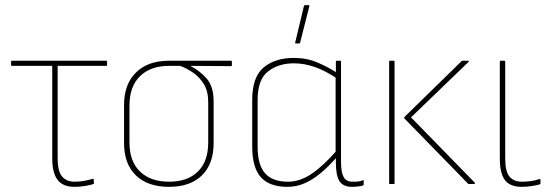

<svg xmlns="http://www.w3.org/2000/svg" viewBox="-20 -715 2147 746"><path d="M269 11Q240 11 221 -0.5Q202 -12 192.5 -36.5Q183 -61 183 -99V-459H26Q23 -459 23 -462V-475Q23 -479 26 -479H393Q396 -479 396 -475V-462Q396 -459 393 -459H204V-99Q204 -49 221.5 -29Q239 -9 270 -9Q290 -9 308 -12.5Q326 -16 340 -20Q344 -22 344 -18L345 -3Q345 0 340 1Q330 4 311 7.5Q292 11 269 11Z M637 11Q554 11 508 -33.5Q462 -78 462 -159V-307Q462 -388 508.5 -433.5Q555 -479 636 -479H877Q881 -479 881 -475V-461Q881 -458 877 -458L721 -459V-458Q754 -442 782 -411Q810 -380 810 -321V-159Q810 -78 764.5 -33.5Q719 11 637 11ZM637 -9Q709 -9 749 -48.5Q789 -88 789 -162V-318Q789 -360 772.5 -387.5Q756 -415 730.5 -432.5Q705 -450 680 -459H636Q565 -459 524 -419Q483 -379 483 -304V-162Q483 -88 524 -48.5Q565 -9 637 -9Z M1097 11Q1027 11 993.5 -26.5Q960 -64 960 -145V-327Q960 -416 1004.5 -453Q1049 -490 1122 -490Q1172 -490 1214 -472Q1256 -454 1291 -431V-409Q1245 -440 1203.5 -454.5Q1162 -469 1122 -469Q1062 -469 1021.5 -437.5Q981 -406 981 -327V-145Q981 -74 1010 -41.5Q1039 -9 1099 -9Q1146 -9 1192 -40.5Q1238 -72 1290 -132V-106Q1257 -68 1225.5 -42Q1194 -16 1162.5 -2.5Q1131 11 1097 11ZM1348 11Q1313 11 1299 -11Q1285 -33 1285 -84V-108L1284 -116V-419L1285 -426V-475Q1285 -479 1288 -479H1302Q1305 -479 1305 -475V-86Q1305 -46 1315 -27.5Q1325 -9 1350 -9Q1358 -9 1369 -9.5Q1380 -10 1390 -15Q1393 -17 1393 -12V2Q1393 4 1390 6Q1383 8 1370.5 9.5Q1358 11 1348 11ZM1129 -546Q1126 -546 1127 -550L1161 -692Q1162 -695 1165 -695H1179Q1183 -695 1182 -691L1146 -549Q1145 -546 1142 -546Z M1802 0Q1799 0 1798 -2L1552 -254Q1549 -257 1552 -261L1773 -477Q1775 -479 1778 -479H1798Q1804 -479 1800 -474L1577 -259L1825 -5Q1826 -3 1825 -1.5Q1824 0 1822 0ZM1495 0Q1492 0 1492 -3V-475Q1492 -479 1495 -479H1509Q1513 -479 1513 -475V-3Q1513 0 1509 0Z M2006 11Q1978 11 1959 0Q1940 -11 1931 -35.5Q1922 -60 1922 -98V-475Q1922 -479 1925 -479H1939Q1943 -479 1943 -475V-99Q1943 -49 1959.5 -29Q1976 -9 2008 -9Q2026 -9 2043.5 -11.5Q2061 -14 2075 -19Q2080 -20 2080 -16V-2Q2080 1 2075 2Q2065 5 2045.5 8Q2026 11 2006 11Z"/></svg>

Font: Sofia Sans Semi Condensed Thin
Style: Regular
Weight: 250
Version: Version 4.100